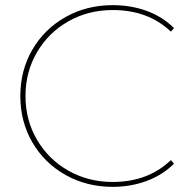

<svg xmlns="http://www.w3.org/2000/svg" viewBox="-20 -723 741 746"><path d="M59 -350Q59 -450 106 -530.5Q153 -611 235 -657Q317 -703 418 -703Q489 -703 550.5 -680.5Q612 -658 656 -614L644 -600Q556 -684 418 -684Q323 -684 245.5 -640Q168 -596 123.5 -519.5Q79 -443 79 -350Q79 -257 123.5 -180.5Q168 -104 245.5 -60Q323 -16 418 -16Q555 -16 644 -101L656 -87Q612 -43 550 -20Q488 3 418 3Q317 3 235 -43Q153 -89 106 -169.5Q59 -250 59 -350Z"/></svg>

Font: iiserrat Thin
Style: Regular
Weight: 100
Designer: Akira Ohta
Foundry: Akira Ohta
Version: Version 1.200;Glyphs 3.3.1 (3343)